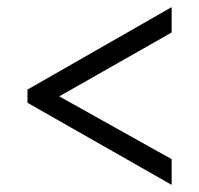

<svg xmlns="http://www.w3.org/2000/svg" viewBox="-20 -627 559 538"><path d="M57 -339V-376L461 -607V-536L146 -357L461 -181V-109Z"/></svg>

Font: Noto Serif Sinhala SemiCondensed Medium
Style: Regular
Weight: 500
Width: 4
Designer: Jelle Bosma - Monotype Design Team
Foundry: Monotype Imaging Inc.
Version: Version 2.007; ttfautohint (v1.8.4.7-5d5b)